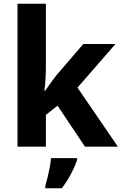

<svg xmlns="http://www.w3.org/2000/svg" viewBox="-20 -780 650 1021"><path d="M224 -423Q224 -396 222 -360.5Q220 -325 216 -297H220Q227 -308 238 -323Q249 -338 260.5 -354Q272 -370 281 -381L423 -546H594L392 -314L607 0H432L286 -218L224 -169V0H73V-760H224ZM390 71Q382 95 370 120Q358 145 343 170.5Q328 196 309 221H221V208Q227 188 233.5 161.5Q240 135 245 108Q250 81 251 61H390Z"/></svg>

Font: Noto Sans Lao UI
Style: Regular
Weight: 400
Designer: Monotype Design Team
Foundry: Monotype Imaging Inc.
Version: Version 2.000